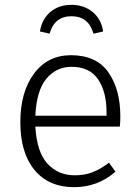

<svg xmlns="http://www.w3.org/2000/svg" viewBox="-20 -762 575 793"><path d="M286 11Q181 11 122.5 -60Q64 -131 64 -257Q64 -382 120.5 -458Q177 -534 273 -534Q378 -534 427.5 -463.5Q477 -393 477 -281Q477 -259 475 -239H126Q132 -134 176 -86Q220 -38 289 -38Q328 -38 360.5 -50Q393 -62 430 -90L457 -53Q384 11 286 11ZM420 -284V-299Q420 -383 385 -434.5Q350 -486 275 -486Q213 -486 172 -437.5Q131 -389 126 -284ZM366 -623Q346 -695 275 -695Q205 -695 185 -623L145 -632Q153 -683 188 -712.5Q223 -742 275 -742Q326 -742 362 -713Q398 -684 406 -632Z"/></svg>

Font: Trujillo Light
Style: Regular
Weight: 300
Designer: Fira Sans original fonts by bBox Type GmbH, Carrois Corporate GbR, & Edenspiekermann AG / Changes by Cristiano Sobral
Foundry: Fira Sans original fonts by bBox Type GmbH, Carrois Corporate GbR, & Edenspiekermann AG / Changes by Cristiano Sobral
Version: Version 4.301;July 28, 2020;FontCreator 13.0.0.2655 64-bit